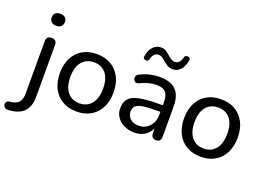

<svg xmlns="http://www.w3.org/2000/svg" viewBox="-182 -1066 2201 1588"><g transform="rotate(20 918.5 -272.5)"><path d="M-12 190Q-28 191 -39 185Q-50 179 -54 168.5Q-58 158 -56 147.5Q-54 137 -46.5 129.5Q-39 122 -26 121Q27 118 52 92.5Q77 67 77 13V-448Q77 -471 89 -482.5Q101 -494 123 -494Q144 -494 156 -482.5Q168 -471 168 -448V6Q168 68 147.5 107.5Q127 147 87 167Q47 187 -12 190ZM122 -600Q95 -600 79.5 -614.5Q64 -629 64 -653Q64 -679 79.5 -692.5Q95 -706 122 -706Q150 -706 165 -692.5Q180 -679 180 -653Q180 -629 165 -614.5Q150 -600 122 -600Z M521 9Q449 9 396 -22Q343 -53 314 -110Q285 -167 285 -244Q285 -302 301.5 -348.5Q318 -395 349 -428Q380 -461 423.5 -478.5Q467 -496 521 -496Q593 -496 646 -465Q699 -434 728 -377.5Q757 -321 757 -244Q757 -186 740.5 -139Q724 -92 693 -59Q662 -26 618.5 -8.5Q575 9 521 9ZM521 -63Q565 -63 597.5 -84Q630 -105 647.5 -145Q665 -185 665 -244Q665 -332 626 -378Q587 -424 521 -424Q478 -424 445.5 -403.5Q413 -383 395 -343Q377 -303 377 -244Q377 -156 416.5 -109.5Q456 -63 521 -63Z M1029 9Q979 9 938.5 -11Q898 -31 875.5 -65Q853 -99 853 -141Q853 -195 880 -226Q907 -257 971 -270.5Q1035 -284 1143 -284H1176V-313Q1176 -372 1152 -398.5Q1128 -425 1071 -425Q1038 -425 1003 -416Q968 -407 930 -388Q919 -383 910 -383Q907 -383 900 -384.5Q893 -386 886.5 -395.5Q880 -405 879.5 -411Q879 -417 879 -418Q879 -429 884.5 -439.5Q890 -450 904 -455Q948 -477 991.5 -486.5Q1035 -496 1073 -496Q1138 -496 1180 -475.5Q1222 -455 1243 -412.5Q1264 -370 1264 -304V-40Q1264 -17 1253 -5Q1242 7 1221 7Q1201 7 1189.5 -5Q1178 -17 1178 -40V-82Q1170 -63 1157 -47Q1135 -20 1102.5 -5.5Q1070 9 1029 9ZM1024 -219Q979 -212 961 -194.5Q943 -177 943 -146Q943 -107 970.5 -82Q998 -57 1046 -57Q1084 -57 1113 -75.5Q1142 -94 1159 -125.5Q1176 -157 1176 -198V-226H1145Q1068 -226 1024 -219ZM916 -586Q904 -586 897.5 -593.5Q891 -601 894 -616Q898 -639 906 -659Q914 -679 927.5 -694.5Q941 -710 959 -719.5Q977 -729 1001 -729Q1025 -729 1044 -717.5Q1063 -706 1079 -691.5Q1095 -677 1111 -666Q1127 -655 1146 -655Q1168 -655 1183.5 -671.5Q1199 -688 1204 -716Q1206 -725 1213 -730Q1220 -735 1232 -735Q1244 -734 1250.5 -726.5Q1257 -719 1254 -704Q1249 -674 1235.5 -648.5Q1222 -623 1200.5 -607.5Q1179 -592 1147 -592Q1123 -592 1104 -603Q1085 -614 1068.5 -628.5Q1052 -643 1036 -654Q1020 -665 1002 -665Q980 -665 964.5 -649Q949 -633 944 -605Q942 -595 935 -590Q928 -585 916 -586Z M1614 9Q1542 9 1489 -22Q1436 -53 1407 -110Q1378 -167 1378 -244Q1378 -302 1394.5 -348.5Q1411 -395 1442 -428Q1473 -461 1516.5 -478.5Q1560 -496 1614 -496Q1686 -496 1739 -465Q1792 -434 1821 -377.5Q1850 -321 1850 -244Q1850 -186 1833.5 -139Q1817 -92 1786 -59Q1755 -26 1711.5 -8.5Q1668 9 1614 9ZM1614 -63Q1658 -63 1690.5 -84Q1723 -105 1740.5 -145Q1758 -185 1758 -244Q1758 -332 1719 -378Q1680 -424 1614 -424Q1571 -424 1538.5 -403.5Q1506 -383 1488 -343Q1470 -303 1470 -244Q1470 -156 1509.5 -109.5Q1549 -63 1614 -63Z"/></g></svg>

Font: Nunito Medium
Style: Regular
Weight: 500
Designer: Vernon Adams
Foundry: Vernon Adams
Version: Version 3.602